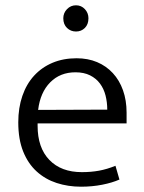

<svg xmlns="http://www.w3.org/2000/svg" viewBox="-20 -696 544 725"><path d="M458 -230H122V-221Q122 -138 166.5 -92Q211 -46 289 -46Q324 -46 354 -51.5Q384 -57 416 -70L431 -18Q404 -6 366 1.5Q328 9 286 9Q237 9 194 -5Q151 -19 118.5 -48.5Q86 -78 67.5 -124Q49 -170 49 -234Q49 -289 64.5 -334Q80 -379 109 -410.5Q138 -442 178.5 -459Q219 -476 269 -476Q312 -476 346.5 -461.5Q381 -447 406 -420Q431 -393 444.5 -355Q458 -317 458 -271ZM385 -282Q385 -310 378.5 -335.5Q372 -361 357.5 -380.5Q343 -400 320 -411.5Q297 -423 265 -423Q207 -423 169.5 -385Q132 -347 124 -281ZM219 -627Q219 -647 233 -661.5Q247 -676 267 -676Q287 -676 300.5 -661.5Q314 -647 314 -627Q314 -604 300.5 -590.5Q287 -577 267 -577Q247 -577 233 -590.5Q219 -604 219 -627Z"/></svg>

Font: Mukta Light
Style: Regular
Weight: 300
Designer: Girish Dalvi and Yashodeep Gholap
Foundry: Ek Type
Version: Version 2.538;PS 1.002;hotconv 16.6.51;makeotf.lib2.5.65220;